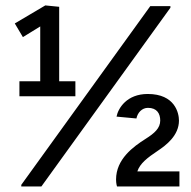

<svg xmlns="http://www.w3.org/2000/svg" viewBox="-20 -672 690 692"><path d="M398.3 -25C398.3 -10 401.7 0 401.7 0H626.7V-54.2H475C484.2 -82.5 510.8 -103.3 548.3 -128.3C578.3 -148.3 625 -183.3 625 -237.5C625 -264.2 610.8 -333.3 512.5 -333.3C436.7 -333.3 405.8 -281.7 400 -251.7L471.7 -245C475.8 -265.8 491.7 -283.3 513.3 -283.3C545.8 -283.3 557.5 -262.5 557.5 -237.5C557.5 -210 536.7 -191.7 505 -171.7C460 -143.3 398.3 -98.3 398.3 -25ZM56.7 0H129.2L594.2 -644.2V-650H521.7L56.7 -5.8ZM33.3 -587.5 62.5 -538.3 125 -576.7V-379.2H50V-325H251.7V-379.2H193.3V-647.5L143.3 -652.5Z"/></svg>

Font: Boon SemiBold
Style: Regular
Weight: 600
Designer: Sungsit Sawaiwan
Foundry: FontUni
Version: Version 2.0